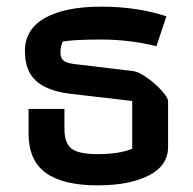

<svg xmlns="http://www.w3.org/2000/svg" viewBox="-20 -548 582 578"><path d="M66 -146V-220H174V-160Q174 -117 195.5 -100.5Q217 -84 274 -84Q338 -84 378 -100V-244L189 -266Q120 -275 87.5 -305.5Q55 -336 55 -394Q55 -460 115.5 -494Q176 -528 285 -528Q392 -528 481 -499L451 -409Q369 -429 285 -429Q203 -429 169 -423Q162 -409 162 -389Q162 -373 171.5 -365.5Q181 -358 205 -355L381 -334Q397 -332 422 -314.5Q447 -297 466.5 -275.5Q486 -254 486 -243V-106Q486 -49 427.5 -19.5Q369 10 274 10Q170 10 118 -27.5Q66 -65 66 -146Z"/></svg>

Font: Athiti SemiBold
Style: Regular
Weight: 600
Designer: CadsonDemak Team
Foundry: CadsonDemak
Version: Version 1.033